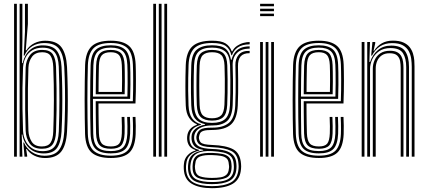

<svg xmlns="http://www.w3.org/2000/svg" viewBox="-20 -820 2241 1005"><path d="M53.7 0V-800H68.2V0ZM82.7 0V-800H97.2V-606.4L95.4 -489.7H98.8Q108.9 -534.1 136.9 -558.6Q164.9 -583.2 205.7 -582.5Q257.5 -581.7 278.3 -553.2Q299.1 -524.8 302.1 -470Q304.9 -411 305.8 -354.5Q306.7 -298 305.8 -242.5Q304.9 -187.1 302.1 -131Q298.9 -74.4 278.5 -45.6Q258 -16.8 209.4 -16.8Q163.2 -16.8 133.5 -44.3Q103.9 -71.9 97.2 -115.8L93.8 -115.8L97.2 0ZM202.8 -28.8Q247.9 -28.8 266.7 -54.2Q285.5 -79.6 287.8 -132.2Q290.8 -214.2 291 -294.5Q291.2 -374.8 287.6 -471.4Q285.3 -523.2 265.7 -546.8Q246 -570.4 203.5 -570.4Q170.7 -570.4 148.4 -556.5Q126.1 -542.6 114.1 -519.2Q102.2 -495.8 100.6 -467.4Q98.4 -412.6 97.6 -358.9Q96.9 -305.1 97.7 -249.9Q98.5 -194.7 100.6 -135.7Q101.7 -108.2 113.3 -83.8Q124.8 -59.4 147.1 -44.1Q169.4 -28.8 202.8 -28.8ZM199.4 -41.3Q155.5 -41.3 135.7 -68.8Q116 -96.3 114.3 -135.8Q112.6 -188.1 111.8 -243.6Q111.1 -299 111.7 -355.5Q112.4 -411.9 114.3 -466.6Q115.9 -504.2 136.8 -531.5Q157.7 -558.8 201.4 -558.8Q241.2 -558.8 256.5 -535.9Q271.7 -513.1 273.3 -469.9Q275.2 -411.1 276 -355.9Q276.7 -300.7 276.1 -245.7Q275.5 -190.7 273.3 -131.4Q271.7 -85.3 255 -63.3Q238.3 -41.3 199.4 -41.3ZM199.2 -53.4Q231.4 -53.4 244.5 -72.8Q257.5 -92.3 258.8 -131.4Q261.9 -216.4 262.1 -295.3Q262.4 -374.2 258.8 -469.6Q257.3 -508.1 244.9 -527.4Q232.5 -546.6 201.2 -546.6Q165.1 -546.6 147.7 -523.1Q130.3 -499.5 128.8 -466.4Q126.8 -412.2 126.1 -356.7Q125.4 -301.2 126.1 -245.8Q126.8 -190.3 128.8 -135.9Q130.2 -103.1 146 -78.2Q161.7 -53.4 199.2 -53.4ZM215.9 7.2Q185.2 7.2 159.7 -5.3Q134.2 -17.9 119.7 -40.2H116.7L122 -6.7L122.2 0H108.2L102.2 -74H105.5Q117.8 -44 146.5 -24.4Q175.2 -4.8 212.9 -4.8Q267.4 -4.8 290.1 -36.7Q312.8 -68.6 316.4 -131.1Q319.2 -187 320.1 -241.5Q321 -296 320.2 -352.5Q319.4 -409.1 316.3 -470.3Q313.1 -529.4 290.7 -562Q268.3 -594.7 211.1 -594.7Q176.5 -594.7 149.1 -578.3Q121.6 -561.9 108.1 -529H104.3L110.7 -653.6V-800H126V-694.3L114.8 -556.6H118.3Q134.2 -581.5 160.5 -594.2Q186.7 -606.8 215.9 -606.8Q276.4 -606.8 301.7 -572.4Q327 -538.1 330.8 -469.8Q333.6 -409.9 334.5 -352.5Q335.4 -295.1 334.5 -239.9Q333.7 -184.6 330.8 -130.8Q326.6 -59.5 300.1 -26.1Q273.7 7.2 215.9 7.2Z M560.5 7Q492.8 7 460.3 -20.9Q427.8 -48.9 425.3 -118.4Q424.3 -153.8 423.7 -199.9Q423 -246 423 -295.9Q423 -345.7 423.7 -393.5Q424.3 -441.3 425.5 -480Q428.2 -547.6 459.4 -577.3Q490.6 -607 559.7 -607Q624.6 -607 655.9 -579.1Q687.2 -551.1 690.1 -482.1Q690.7 -468.3 691.1 -447.1Q691.5 -425.9 691.5 -399.2Q691.6 -372.4 691.1 -341.7Q690.6 -311 689.1 -278.3H495.5Q495.6 -250.1 495.8 -223.3Q496.1 -196.5 496.5 -171.5Q497 -146.5 497.7 -123.3Q499 -84.7 512.6 -69Q526.3 -53.4 560.5 -53.4Q591.6 -53.4 603.8 -67.9Q615.9 -82.4 617.7 -121.9Q618.4 -137.4 618.1 -159.8Q617.9 -182.1 616.7 -208H631.2Q632.4 -181 632.6 -159.3Q632.9 -137.6 632.2 -121.3Q630.3 -75.9 614.4 -58.6Q598.5 -41.3 560.5 -41.3Q519.2 -41.3 501.8 -59.3Q484.4 -77.3 482.9 -122Q482.4 -143.4 481.9 -172.4Q481.5 -201.4 481.2 -232.5Q481 -263.5 481 -290.3H675.3Q676.4 -320.4 676.8 -348.8Q677.2 -377.3 677.1 -402.5Q677 -427.6 676.6 -447.9Q676.2 -468.2 675.6 -481.8Q672.8 -546 644.3 -570.4Q615.7 -594.9 559.7 -594.9Q496.7 -594.9 469.5 -567.4Q442.3 -539.9 440 -479.3Q438.7 -439.9 438.1 -392.6Q437.5 -345.3 437.5 -296.2Q437.5 -247.2 438.2 -201.5Q438.8 -155.8 439.7 -119.5Q441.9 -56.4 470.5 -30.7Q499.1 -5.1 560.5 -5.1Q620.7 -5.1 646.7 -30.8Q672.8 -56.6 675.6 -119.1Q676.1 -130.3 676.2 -144.7Q676.3 -159.1 675.9 -175.3Q675.5 -191.6 674.6 -208H689.1Q690.3 -185.8 690.7 -161.8Q691.1 -137.7 690.1 -118.5Q687.2 -50.4 657.6 -21.7Q628 7 560.5 7ZM560.5 -17.1Q505.5 -17.1 480.9 -40.2Q456.3 -63.3 454.2 -120.1Q453 -158.4 452.5 -205.6Q452 -252.7 452 -302.1Q452 -351.5 452.6 -397.2Q453.2 -442.9 454.3 -478.1Q456.5 -536.3 481.7 -559.6Q506.9 -582.9 559.7 -582.9Q609.3 -582.9 634 -561Q658.7 -539.1 661.1 -481.2Q661.9 -466.1 662.4 -439.4Q662.9 -412.6 662.7 -377.6Q662.5 -342.7 661.1 -302.4H466.6Q466.5 -250.4 466.8 -209.6Q467.1 -168.9 468 -121.1Q468.8 -71.5 489.3 -50.3Q509.8 -29.2 560.5 -29.2Q605.2 -29.2 624.7 -48.9Q644.2 -68.6 646.6 -120.2Q647.3 -137 647.1 -159.6Q646.8 -182.1 645.6 -208H660.1Q661.3 -183.4 661.6 -160.5Q661.9 -137.6 661.1 -119.7Q658.5 -62.7 636.1 -39.9Q613.7 -17.1 560.5 -17.1ZM466.6 -314.5H646.9Q648 -349.5 648 -382.1Q648.1 -414.6 647.7 -440.4Q647.4 -466.2 646.6 -480.7Q644.5 -531.9 623.6 -551.3Q602.7 -570.8 559.7 -570.8Q514 -570.8 492.3 -550.3Q470.6 -529.8 468.7 -477.5Q467.9 -449.7 467.4 -404.7Q466.9 -359.6 466.6 -314.5ZM481.1 -326.6Q481.3 -348.2 481.5 -373.2Q481.6 -398.3 482.1 -424.7Q482.6 -451.1 483.2 -476.7Q484.9 -522.4 502.6 -540.5Q520.2 -558.7 559.7 -558.7Q597.4 -558.7 613.9 -541.1Q630.4 -523.5 632.2 -479.7Q632.7 -467.7 633.1 -445Q633.6 -422.4 633.5 -392.1Q633.5 -361.8 632.5 -326.6ZM495.8 -338.7H618.1Q618.9 -369.6 619 -397.6Q619 -425.6 618.6 -447Q618.1 -468.4 617.7 -479.3Q616 -517.4 602.7 -532Q589.5 -546.6 559.7 -546.6Q527.1 -546.6 513.1 -531.1Q499 -515.6 497.7 -476.2Q497.3 -455.6 496.8 -433.8Q496.4 -412.1 496.1 -388.5Q495.9 -364.9 495.8 -338.7Z M840.2 0V-800H854.7V0ZM782.2 0V-800H796.7V0ZM811.2 0V-800H825.7V0Z M1089.6 165Q1022.1 165 983.2 141.6Q944.3 118.2 942 63.6Q941.6 56 941.8 49.7Q942.1 43.4 942.8 37.5Q944.8 11.1 962.2 -7.5Q979.5 -26.1 1003.4 -31.7V-34.7Q979.6 -42.9 970.4 -57Q961.3 -71.2 959.7 -88.5Q959.3 -93 959.3 -96.9Q959.3 -100.7 959.7 -105.4Q961.6 -127.2 974.1 -142.8Q986.6 -158.3 1010 -166.5V-170.1Q986.2 -179.4 970.1 -203.3Q953.9 -227.2 952.3 -267.8Q951.3 -294 950.8 -318.5Q950.4 -343 950.4 -367.9Q950.4 -392.9 950.8 -420.3Q951.3 -447.8 952.3 -479.5Q955 -548.6 987.5 -577.8Q1020 -607 1089.9 -607Q1137.9 -607 1160.6 -592.8Q1183.4 -578.5 1192.8 -551.4H1195.8Q1204.7 -569.2 1220.8 -580Q1236.9 -590.8 1254.9 -595.6Q1272.9 -600.4 1286.8 -600V-587.9Q1247 -587.8 1224.2 -571.3Q1201.4 -554.9 1194.1 -530.6H1191.1Q1184.1 -562.8 1162.2 -578.8Q1140.4 -594.9 1089.9 -594.9Q1025.2 -594.9 997.3 -567.6Q969.4 -540.2 967 -479.7Q965.8 -443.3 965.2 -411.1Q964.6 -378.9 964.9 -344.7Q965.2 -310.6 966.8 -267.9Q968.7 -223.6 986 -200.3Q1003.3 -176.9 1031.5 -170.1V-166.5Q1002.4 -159.2 988.3 -143.5Q974.1 -127.9 972.2 -105.7Q971.7 -101.7 971.7 -97.5Q971.8 -93.2 972.2 -88.2Q973.5 -70.2 984 -56.2Q994.6 -42.1 1023.1 -34.9V-31.9Q993.9 -25.4 975.8 -8.4Q957.6 8.6 954.9 37.7Q954 44.4 953.6 49.9Q953.2 55.3 953.6 63.7Q956.4 115.1 991.6 134.7Q1026.7 154.4 1089.6 154.4Q1153.6 154.4 1188.9 134.7Q1224.1 115.1 1228.6 63.6Q1229.3 56.3 1229.2 50.4Q1229.1 44.5 1228.3 37.2Q1224.7 -12.9 1190.2 -30Q1155.6 -47 1092 -49.4Q1061 -50.5 1043.9 -55.3Q1026.8 -60.2 1019.3 -68.5Q1011.8 -76.9 1009.2 -88.3Q1008.1 -92.9 1007.8 -97.4Q1007.5 -101.8 1008.1 -105.6Q1012.1 -130 1028.2 -141.2Q1044.3 -152.3 1089.9 -151.8Q1147.6 -151.3 1177.9 -176.6Q1208.3 -201.9 1211.3 -266.5Q1212.9 -304.5 1213.3 -336.4Q1213.7 -368.4 1213.4 -402Q1213.1 -435.6 1212.1 -478.3Q1211.3 -511.7 1229.4 -533.3Q1247.4 -554.9 1286.8 -553.7V-541.6Q1254.7 -542.1 1239.8 -525.1Q1224.9 -508.1 1225.6 -470.8Q1226.4 -433 1226.6 -400.2Q1226.8 -367.4 1226.5 -335.1Q1226.2 -302.9 1224.6 -267.2Q1221.2 -198.5 1189.9 -169.3Q1158.7 -140.1 1089.9 -139.7Q1060.6 -139.7 1046.6 -135.5Q1032.5 -131.3 1027.8 -123.1Q1023 -115 1021.4 -103.1Q1021 -101.3 1021.1 -98.2Q1021.2 -95.1 1021.9 -92.2Q1023.9 -81.7 1030 -75.2Q1036.2 -68.7 1050.7 -65.4Q1065.2 -62.2 1092 -61.1Q1162.9 -58.6 1200.2 -38.7Q1237.5 -18.7 1241.6 37.5Q1242.3 46.1 1242.3 50.9Q1242.3 55.7 1241.6 63.6Q1237.7 117.9 1199.2 141.4Q1160.7 165 1089.6 165ZM1089.6 132.8Q1127.4 132.8 1152.1 126.3Q1176.7 119.9 1189.4 104.7Q1202.1 89.6 1203.9 63.8Q1204.4 57 1204.3 51.2Q1204.2 45.5 1203.2 37.4Q1201.4 11 1187.7 -2.5Q1174 -16 1149.9 -21.5Q1125.7 -27 1092 -29Q1038.9 -32.3 1010.9 -16.7Q983 -1.2 977.7 37.4Q976.6 44.2 976.1 50.4Q975.7 56.5 976.3 64.1Q979 105.7 1008.7 119.3Q1038.4 132.8 1089.6 132.8ZM1089.6 122.4Q1042.6 122.4 1016.6 111.1Q990.6 99.8 988.3 64Q987.7 57.8 987.9 50.7Q988.1 43.6 989 36.9Q992.6 1.2 1019.4 -10.1Q1046.2 -21.3 1092.8 -19.5Q1122.1 -18.4 1143.5 -14.3Q1164.8 -10.1 1177.2 1.6Q1189.6 13.4 1191.4 37.5Q1192.5 45.6 1192.4 51.4Q1192.3 57.2 1191.6 64.1Q1188.7 100.3 1162.3 111.3Q1136 122.4 1089.6 122.4ZM1089.6 111.3Q1115 111.3 1134.2 108.2Q1153.3 105.2 1164.7 95.1Q1176.1 85 1177.9 64.2Q1179.4 57.1 1179.1 50.9Q1178.9 44.8 1177.5 37.5Q1176.1 17.4 1165 8.1Q1153.8 -1.2 1135.2 -4.3Q1116.5 -7.3 1092 -8.2Q1050.6 -10.1 1027.3 -0.9Q1003.9 8.2 1002 37.4Q1000.4 43.5 1000.2 50.8Q999.9 58.1 1001.1 64.2Q1003.9 94.9 1027.1 103.1Q1050.3 111.3 1089.6 111.3ZM1089.6 143.9Q1030.7 143.9 998.8 127.5Q966.9 111.1 964.2 64Q963.8 56.2 964.2 50.1Q964.6 44.1 965.4 37.5Q968.3 6.7 987.3 -10.3Q1006.3 -27.3 1043.6 -32.4V-35.4Q1011.6 -40.8 998.6 -54.4Q985.7 -68 983 -88.3Q982.5 -93.5 982.4 -96.9Q982.4 -100.3 982.6 -105.7Q983.4 -129.1 1002.9 -145.7Q1022.4 -162.2 1053 -167.3V-170.3Q1018 -177.3 1000.6 -200Q983.1 -222.6 981.2 -268.9Q980.1 -300 979.6 -332.5Q979.1 -365.1 979.5 -401.1Q979.9 -437.2 981.3 -478.6Q983.5 -537.4 1010.1 -560.1Q1036.7 -582.9 1089.9 -582.9Q1138 -582.9 1160 -565.2Q1182 -547.6 1188.9 -506.9H1191.9Q1198 -530.3 1209.9 -545.8Q1221.7 -561.4 1240.8 -569.3Q1259.8 -577.2 1286.8 -577.4V-565.3Q1243.4 -565.8 1219.8 -541.9Q1196.1 -517.9 1197.9 -474.2Q1199.3 -436 1199.6 -400.8Q1199.9 -365.6 1199.6 -332.8Q1199.2 -300.1 1197.9 -269.4Q1194.9 -208 1167.4 -185.4Q1140 -162.8 1089.9 -163.2Q1062.3 -163.5 1042.2 -156.7Q1022.1 -149.9 1010.6 -137.5Q999.1 -125.1 996.7 -108.1Q996.1 -103 996.1 -98.2Q996 -93.4 996.8 -88.7Q1000.5 -65.7 1020.9 -53.8Q1041.3 -41.9 1092.1 -40.1Q1130.4 -38.9 1157.7 -31.6Q1184.9 -24.3 1200.2 -7.9Q1215.4 8.5 1217.3 37.6Q1217.9 44.9 1218 50.3Q1218.2 55.6 1217.4 63.9Q1213.6 109.8 1180.8 126.9Q1148 143.9 1089.6 143.9ZM1089.9 -176.7Q1136.3 -176.7 1158.9 -197.3Q1181.4 -218 1183.8 -270Q1185 -298.2 1185.4 -331.5Q1185.9 -364.7 1185.7 -401.7Q1185.5 -438.8 1184.2 -478.1Q1182.3 -530.2 1158.8 -550.5Q1135.3 -570.8 1089.9 -570.8Q1042 -570.8 1019.9 -550Q997.9 -529.2 995.7 -477.8Q993.7 -421.1 993.8 -369.2Q993.9 -317.3 995.7 -269.6Q998 -219.4 1020.2 -198Q1042.4 -176.7 1089.9 -176.7ZM1089.9 -188.8Q1051.5 -188.8 1031.9 -206.1Q1012.2 -223.4 1010.2 -270.1Q1008.4 -317.8 1008.4 -372.4Q1008.4 -426.9 1010.2 -477.1Q1012 -523.8 1031.2 -541.2Q1050.5 -558.7 1089.9 -558.7Q1130.9 -558.7 1149.4 -540.9Q1168 -523.1 1169.7 -477.7Q1171 -440.7 1171.3 -404.6Q1171.6 -368.5 1171.1 -334.7Q1170.7 -301 1169.3 -270.6Q1167.2 -224.5 1148.2 -206.7Q1129.3 -188.8 1089.9 -188.8ZM1089.9 -200.9Q1122.7 -200.9 1137.8 -216.3Q1152.8 -231.7 1154.8 -271.6Q1156.2 -302 1156.6 -336.5Q1157.1 -370.9 1156.8 -406.7Q1156.5 -442.5 1155.2 -477Q1153.6 -516.8 1138.5 -531.7Q1123.4 -546.6 1089.9 -546.6Q1057.2 -546.6 1041.8 -531.6Q1026.4 -516.6 1024.7 -476.4Q1022.9 -426.3 1022.9 -373.1Q1022.9 -319.9 1024.7 -270.9Q1026.4 -230.4 1042.3 -215.6Q1058.2 -200.9 1089.9 -200.9Z M1341.5 -787.1V-800H1414V-787.1ZM1341.5 -735.6V-748.5H1414V-735.6ZM1341.5 -761.3V-774.2H1414V-761.3ZM1399.5 0V-600H1414V0ZM1341.5 0V-600H1356V0ZM1370.5 0V-600H1385V0Z M1649.3 7Q1581.5 7 1549 -20.9Q1516.5 -48.9 1514 -118.4Q1513 -153.8 1512.4 -199.9Q1511.8 -246 1511.8 -295.9Q1511.8 -345.7 1512.4 -393.5Q1513 -441.3 1514.2 -480Q1516.9 -547.6 1548.2 -577.3Q1579.4 -607 1648.4 -607Q1713.4 -607 1744.7 -579.1Q1776 -551.1 1778.9 -482.1Q1779.5 -468.3 1779.8 -447.1Q1780.2 -425.9 1780.3 -399.2Q1780.4 -372.4 1779.8 -341.7Q1779.3 -311 1777.9 -278.3H1584.3Q1584.3 -250.1 1584.6 -223.3Q1584.8 -196.5 1585.3 -171.5Q1585.8 -146.5 1586.4 -123.3Q1587.7 -84.7 1601.4 -69Q1615.1 -53.4 1649.3 -53.4Q1680.3 -53.4 1692.5 -67.9Q1704.7 -82.4 1706.4 -121.9Q1707.1 -137.4 1706.9 -159.8Q1706.6 -182.1 1705.4 -208H1719.9Q1721.1 -181 1721.4 -159.3Q1721.6 -137.6 1720.9 -121.3Q1719.1 -75.9 1703.2 -58.6Q1687.3 -41.3 1649.3 -41.3Q1607.9 -41.3 1590.5 -59.3Q1573.2 -77.3 1571.7 -122Q1571.2 -143.4 1570.7 -172.4Q1570.2 -201.4 1570 -232.5Q1569.8 -263.5 1569.8 -290.3H1764Q1765.2 -320.4 1765.5 -348.8Q1765.9 -377.3 1765.8 -402.5Q1765.7 -427.6 1765.3 -447.9Q1765 -468.2 1764.4 -481.8Q1761.6 -546 1733 -570.4Q1704.5 -594.9 1648.4 -594.9Q1585.5 -594.9 1558.3 -567.4Q1531.1 -539.9 1528.7 -479.3Q1527.5 -439.9 1526.9 -392.6Q1526.3 -345.3 1526.3 -296.2Q1526.3 -247.2 1526.9 -201.5Q1527.5 -155.8 1528.5 -119.5Q1530.7 -56.4 1559.3 -30.7Q1587.8 -5.1 1649.3 -5.1Q1709.4 -5.1 1735.5 -30.8Q1761.6 -56.6 1764.4 -119.1Q1764.9 -130.3 1764.9 -144.7Q1765 -159.1 1764.6 -175.3Q1764.3 -191.6 1763.4 -208H1777.9Q1779 -185.8 1779.4 -161.8Q1779.8 -137.7 1778.9 -118.5Q1776 -50.4 1746.3 -21.7Q1716.7 7 1649.3 7ZM1649.3 -17.1Q1594.2 -17.1 1569.6 -40.2Q1545 -63.3 1543 -120.1Q1541.8 -158.4 1541.3 -205.6Q1540.8 -252.7 1540.8 -302.1Q1540.8 -351.5 1541.4 -397.2Q1542 -442.9 1543 -478.1Q1545.2 -536.3 1570.4 -559.6Q1595.6 -582.9 1648.4 -582.9Q1698 -582.9 1722.7 -561Q1747.4 -539.1 1749.9 -481.2Q1750.7 -466.1 1751.1 -439.4Q1751.6 -412.6 1751.4 -377.6Q1751.2 -342.7 1749.9 -302.4H1555.3Q1555.3 -250.4 1555.6 -209.6Q1555.9 -168.9 1556.7 -121.1Q1557.5 -71.5 1578 -50.3Q1598.5 -29.2 1649.3 -29.2Q1694 -29.2 1713.5 -48.9Q1733 -68.6 1735.4 -120.2Q1736.1 -137 1735.8 -159.6Q1735.6 -182.1 1734.4 -208H1748.9Q1750 -183.4 1750.3 -160.5Q1750.6 -137.6 1749.9 -119.7Q1747.2 -62.7 1724.8 -39.9Q1702.4 -17.1 1649.3 -17.1ZM1555.4 -314.5H1735.7Q1736.7 -349.5 1736.8 -382.1Q1736.9 -414.6 1736.5 -440.4Q1736.1 -466.2 1735.4 -480.7Q1733.2 -531.9 1712.3 -551.3Q1691.5 -570.8 1648.4 -570.8Q1602.7 -570.8 1581 -550.3Q1559.3 -529.8 1557.5 -477.5Q1556.6 -449.7 1556.1 -404.7Q1555.6 -359.6 1555.4 -314.5ZM1569.8 -326.6Q1570.1 -348.2 1570.2 -373.2Q1570.4 -398.3 1570.9 -424.7Q1571.3 -451.1 1572 -476.7Q1573.7 -522.4 1591.3 -540.5Q1609 -558.7 1648.4 -558.7Q1686.2 -558.7 1702.6 -541.1Q1719.1 -523.5 1720.9 -479.7Q1721.4 -467.7 1721.9 -445Q1722.4 -422.4 1722.3 -392.1Q1722.2 -361.8 1721.2 -326.6ZM1584.6 -338.7H1706.9Q1707.7 -369.6 1707.7 -397.6Q1707.8 -425.6 1707.3 -447Q1706.9 -468.4 1706.4 -479.3Q1704.7 -517.4 1691.5 -532Q1678.3 -546.6 1648.4 -546.6Q1615.9 -546.6 1601.8 -531.1Q1587.8 -515.6 1586.5 -476.2Q1586 -455.6 1585.6 -433.8Q1585.1 -412.1 1584.9 -388.5Q1584.6 -364.9 1584.6 -338.7Z M2135.3 0V-470.3Q2135.3 -490 2132.5 -511.6Q2129.6 -533.2 2119.7 -552Q2109.7 -570.7 2089 -582.6Q2068.3 -594.4 2032.4 -594.4Q1995.9 -594.4 1969.6 -577.5Q1943.4 -560.6 1927 -528.8H1922.9L1929.4 -600H1944L1944.1 -593.8L1935.4 -554.2H1938.1Q1954.1 -579.3 1978.6 -593.3Q2003.1 -607.3 2036.4 -607.3Q2069.6 -607.3 2090.9 -597.9Q2112.2 -588.5 2124.3 -573.1Q2136.3 -557.7 2141.7 -539.6Q2147.2 -521.6 2148.5 -504Q2149.7 -486.5 2149.7 -472.8V0ZM1873.2 0V-600H1887.7V0ZM1931.4 0V-460.1Q1931.4 -484.6 1941.2 -506Q1950.9 -527.5 1970.8 -540.9Q1990.8 -554.3 2021.1 -554.3Q2045.4 -554.3 2059.7 -546.3Q2074 -538.3 2080.8 -525.3Q2087.7 -512.2 2089.8 -496.5Q2091.9 -480.9 2091.9 -465.5V0H2077.4V-464.7Q2077.4 -481.8 2074.4 -499.5Q2071.5 -517.2 2059.2 -529.3Q2046.9 -541.3 2019.2 -541.3Q1994.5 -541.3 1978.4 -530.3Q1962.3 -519.2 1954.4 -501Q1946.6 -482.8 1946.6 -461.2V0ZM1902.2 0V-600H1916.7L1913.4 -495.8H1917.2Q1930.3 -534.6 1958.5 -558.1Q1986.7 -581.6 2028.7 -581.3Q2080.2 -580.9 2100.5 -552.3Q2120.8 -523.7 2120.8 -469.5V0H2106.3V-467.9Q2106.3 -514.9 2089.3 -541.6Q2072.2 -568.4 2024.1 -568.4Q1988 -568.4 1964.2 -551.7Q1940.3 -535.1 1928.6 -509.8Q1916.9 -484.6 1916.9 -459V0Z"/></svg>

Font: Big Shoulders Inline Thin
Style: Regular
Weight: 100
Designer: Patric King
Foundry: XO Type Co
Version: Version 2.002